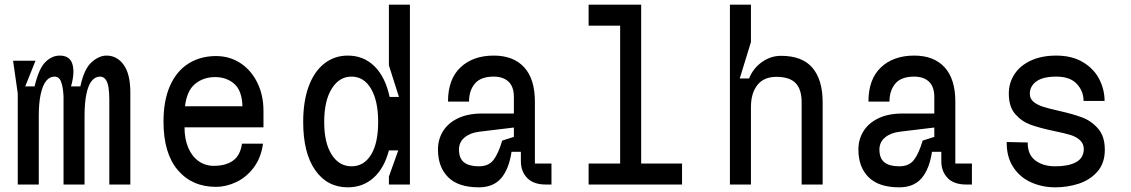

<svg xmlns="http://www.w3.org/2000/svg" viewBox="-20 -790 4840 822"><path d="M132 -530 88 -420H128Q146 -496 174 -524Q202 -552 236 -552Q279 -552 290 -515.5Q301 -479 284 -420H324Q340 -495 372 -523.5Q404 -552 436 -552Q481 -552 509.5 -512.5Q538 -473 538 -393V0H448V-363Q448 -394 444.5 -416Q441 -438 432 -450Q423 -462 408 -462Q388 -462 373 -444Q358 -426 350 -388Q342 -350 342 -293V0H252V-363V-378Q250 -418 241.5 -440Q233 -462 213 -462Q193 -462 178 -444Q163 -426 154.5 -388Q146 -350 146 -293V0H56V-390L36 -530Z M680 -269Q680 -360 708 -423Q736 -486 787 -518Q838 -550 905 -550Q963 -550 1009 -520Q1055 -490 1081.5 -436.5Q1108 -383 1108 -315V-245H770Q770 -195 786 -157.5Q802 -120 830.5 -100Q859 -80 895 -80Q947 -80 978 -102.5Q1009 -125 1016 -175H1106Q1098 -115 1066.5 -73Q1035 -31 991.5 -10.5Q948 10 905 10Q802 10 741 -62Q680 -134 680 -269ZM901 -460Q851 -460 815.5 -431Q780 -402 772 -335H1018Q1016 -402 983 -431Q950 -460 901 -460Z M1735 0H1645V-34L1685 -146H1645Q1625 -70 1579.5 -29Q1534 12 1469 12Q1381 12 1329.5 -61.5Q1278 -135 1278 -268Q1278 -356 1301.5 -420Q1325 -484 1368.5 -518Q1412 -552 1469 -552Q1537 -552 1583.5 -506Q1630 -460 1648 -375H1688L1645 -510V-770H1735ZM1599 -268Q1599 -358 1568.5 -410Q1538 -462 1485 -462Q1432 -462 1400 -410Q1368 -358 1368 -268Q1368 -178 1400 -128Q1432 -78 1485 -78Q1538 -78 1568.5 -127.5Q1599 -177 1599 -268Z M2341 0H2317Q2264 0 2237 -28Q2210 -56 2210 -100V-140H2170Q2159 -66 2125.5 -27Q2092 12 2030 12Q1942 12 1898.5 -31.5Q1855 -75 1855 -150Q1855 -193 1876.5 -228Q1898 -263 1940.5 -283.5Q1983 -304 2044 -304H2180V-375Q2180 -419 2157 -440.5Q2134 -462 2094 -462Q2038 -462 2013 -432Q1988 -402 1988 -355H1898Q1898 -451 1951.5 -501.5Q2005 -552 2094 -552Q2178 -552 2224 -502Q2270 -452 2270 -355V-90H2341ZM2130 -188 2180 -204V-244L2031 -226Q1992 -221 1968.5 -201Q1945 -181 1945 -150Q1945 -112 1966.5 -95Q1988 -78 2030 -78Q2072 -78 2093 -105.5Q2114 -133 2130 -188Z M2500 -680V-770H2725V-90H2900V0H2500V-90H2635V-680Z M3195 -770V-610L3147 -454H3187Q3204 -497 3241.5 -524Q3279 -551 3324 -551Q3415 -551 3458.5 -499.5Q3502 -448 3502 -352V0H3412V-352Q3412 -408 3386 -434.5Q3360 -461 3304 -461Q3250 -461 3222.5 -426Q3195 -391 3195 -332V0H3105V-770Z M4141 0H4117Q4064 0 4037 -28Q4010 -56 4010 -100V-140H3970Q3959 -66 3925.5 -27Q3892 12 3830 12Q3742 12 3698.5 -31.5Q3655 -75 3655 -150Q3655 -193 3676.5 -228Q3698 -263 3740.5 -283.5Q3783 -304 3844 -304H3980V-375Q3980 -419 3957 -440.5Q3934 -462 3894 -462Q3838 -462 3813 -432Q3788 -402 3788 -355H3698Q3698 -451 3751.5 -501.5Q3805 -552 3894 -552Q3978 -552 4024 -502Q4070 -452 4070 -355V-90H4141ZM3930 -188 3980 -204V-244L3831 -226Q3792 -221 3768.5 -201Q3745 -181 3745 -150Q3745 -112 3766.5 -95Q3788 -78 3830 -78Q3872 -78 3893 -105.5Q3914 -133 3930 -188Z M4498 -78Q4554 -78 4586.5 -95.5Q4619 -113 4620 -151Q4620 -175 4603.5 -190Q4587 -205 4562 -212.5Q4537 -220 4493 -229Q4431 -242 4392.5 -256Q4354 -270 4326.5 -301.5Q4299 -333 4299 -389Q4299 -435 4323 -472Q4347 -509 4393 -530.5Q4439 -552 4502 -552Q4570 -552 4617 -523.5Q4664 -495 4686.5 -450.5Q4709 -406 4709 -358H4619Q4619 -400 4590 -431Q4561 -462 4502 -462Q4445 -462 4417 -441.5Q4389 -421 4389 -389Q4389 -367 4405 -354Q4421 -341 4444 -333.5Q4467 -326 4511 -316Q4574 -302 4613.5 -287Q4653 -272 4681.5 -239Q4710 -206 4710 -149Q4710 -91 4678 -55Q4646 -19 4598 -3.5Q4550 12 4498 12Q4441 12 4393 -10Q4345 -32 4317 -76Q4289 -120 4290 -182L4380 -180Q4379 -129 4412 -103.5Q4445 -78 4498 -78Z"/></svg>

Font: Fliege Mono Thin
Style: Regular
Weight: 100
Version: Version 0.020;Glyphs 3.3 (3306)